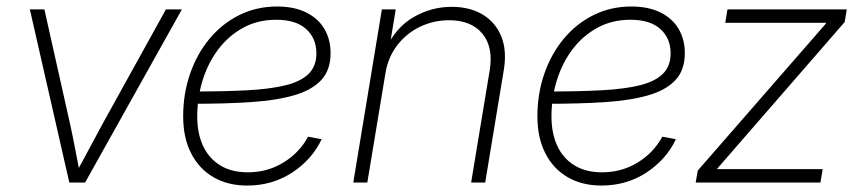

<svg xmlns="http://www.w3.org/2000/svg" viewBox="-20 -558 2627 587"><path d="M191.9 0 71.3 -529.3H115.7L193.4 -182.6Q202.1 -143.6 209.5 -104.2Q216.8 -64.9 224.6 -26.4H211.4Q232.4 -64.9 253.2 -104.2Q273.9 -143.6 295.4 -182.6L487.3 -529.3H536.1L240.2 0Z M735.8 9.3Q676.8 9.3 632.8 -16.1Q588.9 -41.5 564.5 -88.9Q540 -136.2 540 -202.6Q540 -272 561.3 -333Q582.5 -394 621.1 -440.2Q659.7 -486.3 712.2 -512.2Q764.6 -538.1 827.1 -538.1Q879.4 -538.1 916 -520Q952.6 -502 971.7 -469.7Q990.7 -437.5 990.7 -395.5Q990.7 -343.8 961.9 -313Q933.1 -282.2 878.9 -266.6Q824.7 -251 747.1 -245.8Q669.4 -240.7 571.8 -240.7L575.7 -278.3Q666.5 -278.3 735.8 -282Q805.2 -285.6 852.3 -297.1Q899.4 -308.6 923.3 -332Q947.3 -355.5 947.3 -395Q947.3 -440.9 916 -469.2Q884.8 -497.6 824.2 -497.6Q768.1 -497.6 723.4 -473.1Q678.7 -448.7 647.2 -407Q615.7 -365.2 599.4 -312.3Q583 -259.3 583 -201.7Q583 -151.4 600.3 -113Q617.7 -74.7 652.3 -53Q687 -31.2 737.8 -31.2Q798.3 -31.2 847.2 -61.5Q896 -91.8 921.9 -140.1L963.4 -132.3Q933.6 -69.8 873 -30.3Q812.5 9.3 735.8 9.3Z M1158.7 -335.9 1103 0H1060.1L1147.5 -529.3H1189.9L1169.9 -408.2L1159.7 -409.2Q1190.9 -475.1 1245.1 -506.1Q1299.3 -537.1 1360.8 -537.1Q1416.5 -537.1 1455.8 -513.4Q1495.1 -489.7 1512.7 -446.3Q1530.3 -402.8 1520 -342.3L1463.4 0H1420.4L1477.1 -342.8Q1488.8 -414.1 1454.8 -455.1Q1420.9 -496.1 1353 -496.1Q1305.7 -496.1 1264.4 -476.3Q1223.1 -456.5 1195.1 -420.4Q1167 -384.3 1158.7 -335.9Z M1818.8 9.3Q1759.8 9.3 1715.8 -16.1Q1671.9 -41.5 1647.5 -88.9Q1623 -136.2 1623 -202.6Q1623 -272 1644.3 -333Q1665.5 -394 1704.1 -440.2Q1742.7 -486.3 1795.2 -512.2Q1847.7 -538.1 1910.2 -538.1Q1962.4 -538.1 1999 -520Q2035.6 -502 2054.7 -469.7Q2073.7 -437.5 2073.7 -395.5Q2073.7 -343.8 2044.9 -313Q2016.1 -282.2 1961.9 -266.6Q1907.7 -251 1830.1 -245.8Q1752.4 -240.7 1654.8 -240.7L1658.7 -278.3Q1749.5 -278.3 1818.8 -282Q1888.2 -285.6 1935.3 -297.1Q1982.4 -308.6 2006.3 -332Q2030.3 -355.5 2030.3 -395Q2030.3 -440.9 1999 -469.2Q1967.8 -497.6 1907.2 -497.6Q1851.1 -497.6 1806.4 -473.1Q1761.7 -448.7 1730.2 -407Q1698.7 -365.2 1682.4 -312.3Q1666 -259.3 1666 -201.7Q1666 -151.4 1683.3 -113Q1700.7 -74.7 1735.4 -53Q1770 -31.2 1820.8 -31.2Q1881.3 -31.2 1930.2 -61.5Q1979 -91.8 2004.9 -140.1L2046.4 -132.3Q2016.6 -69.8 1956.1 -30.3Q1895.5 9.3 1818.8 9.3Z M2106.9 0 2113.3 -36.6 2504.9 -485.8 2505.4 -488.3H2197.3L2204.1 -529.3H2568.8L2562.5 -490.7L2173.3 -43L2172.9 -41H2495.1L2488.3 0Z"/></svg>

Font: Inter 24pt ExtraLight
Style: Italic
Weight: 250
Italic angle: -9.3988°
Version: Version 4.001;git-66647c0bb